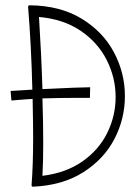

<svg xmlns="http://www.w3.org/2000/svg" viewBox="-20 -704 511 724"><path d="M451 -342Q451 -256 411.5 -180Q372 -104 294 -54.5Q216 -5 105 0Q99 0 99 -6Q105 -81 105 -189Q105 -233 103 -331Q81 -330 23 -325L20 -361L102 -366Q98 -531 86 -678Q86 -684 92 -684Q206 -683 287 -634Q368 -585 409.5 -507Q451 -429 451 -342ZM416 -338Q416 -411 382.5 -477.5Q349 -544 284 -588Q219 -632 127 -640Q136 -500 140 -368L185 -370Q262 -374 320 -375L319 -335H267Q216 -335 140 -333Q143 -245 143 -164Q143 -94 140 -41Q229 -52 291 -95.5Q353 -139 384.5 -203Q416 -267 416 -338Z"/></svg>

Font: Vibes
Style: Regular
Weight: 400
Designer: AbdElmomen Kadhim
Version: Version 1.100